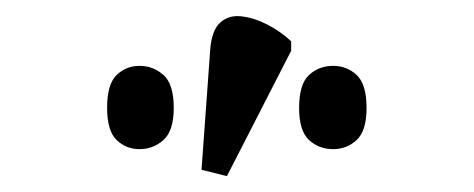

<svg xmlns="http://www.w3.org/2000/svg" viewBox="-20 -828 597 242"><path d="M266 -606 234 -614 245 -766Q247 -790 257.5 -799.5Q268 -809 283.5 -807.5Q299 -806 316 -797.5Q333 -789 347 -776V-764ZM156 -640Q139 -640 127 -651.5Q115 -663 115 -692Q115 -722 127 -733.5Q139 -745 156 -745Q173 -745 186 -733.5Q199 -722 199 -692Q199 -663 186 -651.5Q173 -640 156 -640ZM400 -640Q382 -640 369.5 -651.5Q357 -663 357 -692Q357 -722 369.5 -733.5Q382 -745 400 -745Q417 -745 429.5 -733.5Q442 -722 442 -692Q442 -663 429.5 -651.5Q417 -640 400 -640Z"/></svg>

Font: Noto Serif ExtraCondensed
Style: Regular
Weight: 400
Width: 2
Designer: Monotype Design Team
Foundry: Monotype Imaging Inc.
Version: Version 2.013